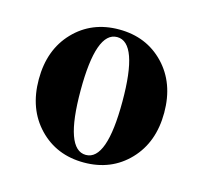

<svg xmlns="http://www.w3.org/2000/svg" viewBox="-63 -779 516 488"><g transform="rotate(15 195.0 -535.0)"><path d="M195 -380Q250 -380 250 -535Q250 -690 195 -690Q140 -690 140 -535Q140 -380 195 -380ZM313.5 -661.5Q360 -613 360 -535Q360 -457 313.5 -408.5Q267 -360 195 -360Q123 -360 76.5 -408.5Q30 -457 30 -535Q30 -613 76.5 -661.5Q123 -710 195 -710Q267 -710 313.5 -661.5Z"/></g></svg>

Font: Yeseva One
Style: Regular
Weight: 400
Designer: Jovanny Lemonad
Foundry: Jovanny Lemonad
Version: Version 2.000